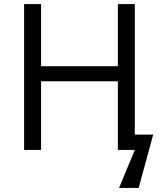

<svg xmlns="http://www.w3.org/2000/svg" viewBox="-20 -734 785 940"><path d="M640 -75H730L659 186H563L640 0H557V-336H181V0H98V-714H181V-410H557V-714H640Z"/></svg>

Font: Stephens Clock
Style: Regular
Weight: 400
Designer: Peter Wiegel (catfonts.de) with slight modifications by DT1.org
Version: Version 0.9.1